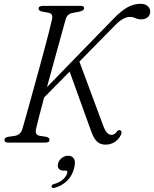

<svg xmlns="http://www.w3.org/2000/svg" viewBox="-20 -730 789 983"><path d="M164.5 -70Q158 -39 182 -35L217 -29.5Q233.5 -25.5 233.5 -14Q233.5 0 212 0H21.5Q3 0 3 -13Q2.5 -26 21.5 -29.5L56 -34.5Q85 -39 95 -71Q101.5 -93 113.5 -136Q125.5 -179 140.8 -234.2Q156 -289.5 172.5 -349.2Q189 -409 204 -464.8Q219 -520.5 230.2 -564.5Q241.5 -608.5 246.5 -632Q252.5 -659.5 229.5 -664.5L194 -671Q177.5 -675 177.5 -686.5Q177.5 -700 203 -700H394Q410.5 -700 410.5 -688.5Q410.5 -676.5 389.5 -671L350.5 -663.5Q324.5 -658.5 316.5 -632.5Q309 -604.5 293.2 -548Q277.5 -491.5 258.2 -421.5Q239 -351.5 220.5 -284L561.5 -634.5Q601 -675 633 -692.8Q665 -710.5 700 -710.5Q723.5 -710.5 736.5 -698.5Q749.5 -686.5 749 -669.5Q748 -651 735.5 -641Q723 -631 704 -631Q686 -631 673.2 -637.2Q660.5 -643.5 644.5 -643.5Q629 -643.5 609.5 -633Q590 -622.5 566 -597.5L386.5 -414.5L507.5 -89Q524.5 -39.5 551 -39.5Q567 -39.5 578.5 -56.5Q586 -66.5 595.5 -63Q600 -61 601.8 -55Q603.5 -49 599.5 -40.5Q589 -17.5 568.2 -3.5Q547.5 10.5 520 10.5Q493 10.5 476 -6Q459 -22.5 446 -60L336.5 -363.5L206 -231Q191 -175.5 179.8 -132Q168.5 -88.5 164.5 -70ZM305.5 143.5Q287.5 143.5 280.2 132.8Q273 122 277.5 106.5Q282 89.5 296.8 78.5Q311.5 67.5 329 67.5Q349.5 67.5 358.8 82.8Q368 98 359.5 131Q349.5 170.5 323 196.2Q296.5 222 259.5 231.5Q245 235 244 225.5Q244 215 257 212Q285 204.5 302.8 188.2Q320.5 172 324.5 155Q327.5 143.5 316.5 143.5Z"/></svg>

Font: Fraunces 72pt Soft Light
Style: Italic
Weight: 300
Italic angle: -16°
Version: Version 1.000;[b76b70a41]